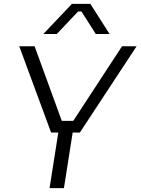

<svg xmlns="http://www.w3.org/2000/svg" viewBox="-20 -968 723 988"><path d="M235 0 280 -286H243L79 -730H158L298 -346H357L608 -730H683L391 -286H354L309 0ZM203 -793 350 -948H445L544 -793H473L399 -909H382L272 -793Z"/></svg>

Font: Sora Light
Style: Italic
Weight: 300
Designer: Jonathan Barnbrook, Juli√°n Moncada
Version: Version 1.000